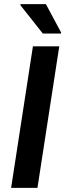

<svg xmlns="http://www.w3.org/2000/svg" viewBox="-20 -913 342 933"><path d="M34 0ZM34 0 140 -688H268L162 0ZM188 -750 79 -888 80 -893H203L277 -755L276 -750Z"/></svg>

Font: Azeri Sans SemiBold
Style: Italic
Weight: 600
Designer: Hector Gatti & Omnibus-Type (original fonts) / Cristiano Sobral (main changes and remastering)
Foundry: Omnibus-Type
Version: Version 0.07;August 21, 2020;FontCreator 13.0.0.2681 64-bit;